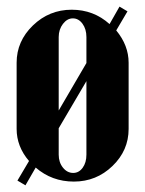

<svg xmlns="http://www.w3.org/2000/svg" viewBox="-20 -534 435 575"><path d="M32.2 6.8 66.9 -51.8Q29.8 -95.2 29.8 -147.9V-346.2Q29.8 -410.6 78.6 -457.8Q127.4 -504.9 194.8 -504.9Q260.3 -504.9 308.1 -461.9L337.9 -514.2L361.8 -500L328.1 -442.9Q365.2 -397.9 365.2 -346.2V-147.9Q365.2 -83.5 316.9 -36.9Q268.6 9.8 201.2 9.8Q135.3 9.8 86.9 -32.2L56.2 21ZM155.8 -422.9V-203.1L238.8 -345.2V-422.9Q238.8 -446.8 227.1 -462.9Q215.3 -479 198.2 -479Q181.2 -479 168.5 -462.4Q155.8 -445.8 155.8 -422.9ZM155.8 -149.9V-70.8Q155.8 -47.9 168.5 -32Q181.2 -16.1 199.2 -16.1Q216.3 -16.1 227.5 -31.5Q238.8 -46.9 238.8 -70.8V-291Z"/></svg>

Font: Moniqa Black Heading
Style: Regular
Weight: 900
Designer: Rajesh Rajput
Foundry: Rajesh Rajput
Version: Version 1.000